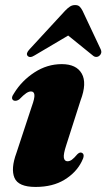

<svg xmlns="http://www.w3.org/2000/svg" viewBox="-20 -727 421 759"><path d="M247 -89.5Q255.5 -89.5 264 -95.5Q272.5 -101.5 286 -117.5Q296.5 -127.5 304.5 -122.5Q317.5 -115.5 303 -88.5Q281.5 -45 235 -16.5Q188.5 12 120.5 12Q52.5 12 37.2 -24Q22 -60 45 -122.5L105.5 -306Q117.5 -339 116 -352.2Q114.5 -365.5 102.5 -365.5Q94 -365.5 83.8 -358.8Q73.5 -352 56 -334Q44 -326 34.5 -329.5Q20 -337 36 -359Q66 -408 116.2 -440.8Q166.5 -473.5 224 -473.5Q282 -473.5 303.2 -436Q324.5 -398.5 298.5 -330L242 -153.5Q230 -117 232.5 -103.2Q235 -89.5 247 -89.5ZM372.7 -506.5Q367.4 -502 360.2 -502Q353 -502 346.5 -508L249.5 -586.5L116.8 -508Q98 -496 88.8 -506.5Q81.4 -516 97.1 -532.5L237.3 -684.5Q247.8 -695.5 256.7 -701.2Q265.7 -707 277 -707Q288.4 -707 294.5 -701.2Q300.6 -695.5 306.3 -684.5L377.9 -532.5Q381.8 -524 379.9 -517.2Q377.9 -510.5 372.7 -506.5Z"/></svg>

Font: Fraunces 72pt Black
Style: Italic
Weight: 900
Italic angle: -16°
Version: Version 1.000;[b76b70a41]